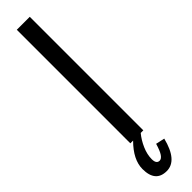

<svg xmlns="http://www.w3.org/2000/svg" viewBox="-316 -670 837 837"><g transform="rotate(-45 103.0 -251.0)"><path d="M63 0V-700H143V0ZM90 198Q21 198 21 117Q21 59 80 0H127Q107 24 93.5 55Q80 86 80 115Q80 144 100 144Q111 144 121 129.5Q131 115 141 81L182 90Q155 198 90 198Z"/></g></svg>

Font: Pathway Gothic One
Style: Regular
Weight: 400
Version: Version 1.003; ttfautohint (v1.8.4.7-5d5b);gftools[0.9.26]